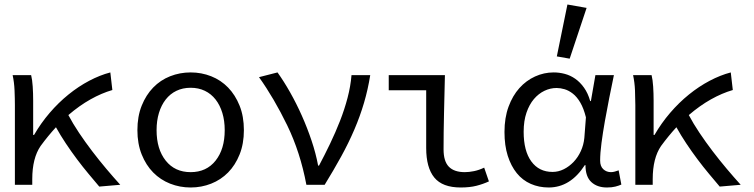

<svg xmlns="http://www.w3.org/2000/svg" viewBox="-20 -819 3340 851"><path d="M46 0H123V-25Q123 -118 160 -172Q193 -217 228 -255Q248 -219 272 -183Q296 -147 321.5 -113Q347 -79 372.5 -48.5Q398 -18 420 8L513 0Q483 -33 451 -71Q419 -109 388.5 -149Q358 -189 330.5 -230Q303 -271 283 -309Q332 -351 381 -378.5Q430 -406 478 -420L469 -498Q423 -486 375.5 -461Q328 -436 283.5 -400Q239 -364 200 -318.5Q161 -273 131 -221H127V-373Q127 -405 125 -435.5Q123 -466 118 -486H36Q43 -454 44.5 -418Q46 -382 46 -353Z M589 -242Q589 -182 608 -134.5Q627 -87 659 -54.5Q691 -22 734 -5Q777 12 825 12Q873 12 916 -5Q959 -22 991 -54.5Q1023 -87 1042 -134.5Q1061 -182 1061 -242Q1061 -303 1042 -350.5Q1023 -398 991 -431Q959 -464 916 -481Q873 -498 825 -498Q777 -498 734 -481Q691 -464 659 -431Q627 -398 608 -350.5Q589 -303 589 -242ZM674 -242Q674 -284 684.5 -318.5Q695 -353 714.5 -378Q734 -403 762 -416.5Q790 -430 825 -430Q860 -430 888 -416.5Q916 -403 935.5 -378Q955 -353 965.5 -318.5Q976 -284 976 -242Q976 -158 935.5 -107Q895 -56 825 -56Q755 -56 714.5 -107Q674 -158 674 -242Z M1390 -85Q1380 -139 1361 -195.5Q1342 -252 1318 -306Q1294 -360 1266 -409.5Q1238 -459 1210 -498L1128 -477Q1195 -383 1253 -263.5Q1311 -144 1338 0H1419Q1459 -65 1492 -125Q1525 -185 1550.5 -244.5Q1576 -304 1593.5 -363.5Q1611 -423 1621 -486H1538Q1534 -437 1520.5 -385.5Q1507 -334 1487 -283Q1467 -232 1443 -182Q1419 -132 1394 -85Z M1869 -163Q1869 -76 1905 -32Q1941 12 2022 12Q2062 12 2091.5 4.5Q2121 -3 2147 -15L2126 -76Q2103 -65 2081 -60.5Q2059 -56 2040 -56Q1993 -56 1969.5 -80Q1946 -104 1946 -157Q1946 -229 1948 -316.5Q1950 -404 1952 -486H1703V-419H1869Z M2575 -87Q2575 -36 2601 -12Q2627 12 2670 12Q2692 12 2707.5 8Q2723 4 2734 -1L2722 -64Q2714 -61 2705 -58.5Q2696 -56 2688 -56Q2668 -56 2654 -69Q2640 -82 2640 -107Q2640 -140 2646 -185.5Q2652 -231 2661 -282Q2670 -333 2680.5 -385.5Q2691 -438 2701 -486H2619L2599 -371H2596Q2586 -406 2568.5 -430.5Q2551 -455 2529.5 -470Q2508 -485 2483.5 -491.5Q2459 -498 2434 -498Q2391 -498 2351.5 -480Q2312 -462 2282 -428.5Q2252 -395 2234 -346Q2216 -297 2216 -234Q2216 -174 2230.5 -128.5Q2245 -83 2270.5 -51.5Q2296 -20 2332.5 -4Q2369 12 2412 12Q2508 12 2572 -87ZM2570 -208Q2567 -177 2554.5 -149.5Q2542 -122 2522.5 -101.5Q2503 -81 2479 -69Q2455 -57 2429 -57Q2369 -57 2335 -103.5Q2301 -150 2301 -235Q2301 -283 2313.5 -319.5Q2326 -356 2346.5 -380Q2367 -404 2393 -416.5Q2419 -429 2447 -429Q2464 -429 2482.5 -423.5Q2501 -418 2519 -404Q2537 -390 2552 -364.5Q2567 -339 2577 -299ZM2448 -569 2505 -559 2580 -784 2495 -799Z M2796 0H2873V-25Q2873 -118 2910 -172Q2943 -217 2978 -255Q2998 -219 3022 -183Q3046 -147 3071.5 -113Q3097 -79 3122.5 -48.5Q3148 -18 3170 8L3263 0Q3233 -33 3201 -71Q3169 -109 3138.5 -149Q3108 -189 3080.5 -230Q3053 -271 3033 -309Q3082 -351 3131 -378.5Q3180 -406 3228 -420L3219 -498Q3173 -486 3125.5 -461Q3078 -436 3033.5 -400Q2989 -364 2950 -318.5Q2911 -273 2881 -221H2877V-373Q2877 -405 2875 -435.5Q2873 -466 2868 -486H2786Q2793 -454 2794.5 -418Q2796 -382 2796 -353Z"/></svg>

Font: Codetta
Style: Regular
Weight: 400
Italic angle: -11°
Designer: Ulrich Proeller
Foundry: PROSA GmbH
Version: Version 2.00;September 29, 2018;FontCreator 11.5.0.2427 64-b